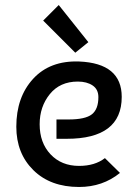

<svg xmlns="http://www.w3.org/2000/svg" viewBox="-20 -735 545 765"><path d="M295 -490Q465 -483 465 -349Q465 -182 246 -182H205V-259H253Q320 -259 346 -279.5Q372 -300 372 -348Q372 -379 349 -394.5Q326 -410 290 -410Q219 -410 178.5 -360Q138 -310 138 -240Q138 -166 181.5 -120Q225 -74 295 -74Q358 -74 398 -105L458 -46Q389 10 295 10Q181 10 113 -57Q45 -124 45 -230Q45 -348 112 -421Q179 -494 295 -490ZM332 -567 280 -525 152 -653 214 -715Z"/></svg>

Font: Baumans
Style: Regular
Weight: 400
Designer: Henadij Zarechnjuk
Foundry: Cyreal (www.cyreal.org)
Version: Version 001.002